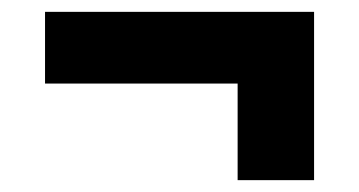

<svg xmlns="http://www.w3.org/2000/svg" viewBox="-20 -434 606 324"><path d="M510 -414H56V-293H381V-130H510Z"/></svg>

Font: Glow Sans TC Normal
Style: Bold
Weight: 700
Designer: Ryoko NISHIZUKA (kana, bopomofo & ideographs); Paul D. Hunt (Latin, Greek & Cyrillic); Sandoll Communications, Soo-young
Version: Version 0.93